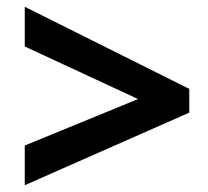

<svg xmlns="http://www.w3.org/2000/svg" viewBox="-20 -645 612 566"><path d="M53 -216 387 -353 53 -508V-625L538 -383V-313L53 -99Z"/></svg>

Font: Noto IKEA Latin
Style: Bold Italic
Weight: 700
Italic angle: -12°
Designer: Monotype Design Team
Foundry: Monotype Imaging Inc.
Version: Version 1.0